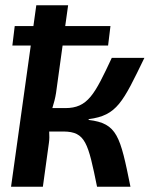

<svg xmlns="http://www.w3.org/2000/svg" viewBox="-20 -710 591 730"><path d="M317 -254V-257C425 -271 447 -321 529 -490H405C340 -351 314 -299 228 -299H179C185 -318 190 -337 193 -356L218 -537H391L400 -611H228L239 -690H118L107 -611H36L27 -537H97L22 0H143L166 -167C168 -180 168 -195 167 -210H222C305 -209 315 -167 349 0H476C437 -193 426 -241 317 -254Z"/></svg>

Font: Exo 2 Semi Bold
Style: Italic
Weight: 600
Italic angle: -8°
Designer: Natanael Gama
Version: Version 1.001;PS 001.001;hotconv 1.0.88;makeotf.lib2.5.64775